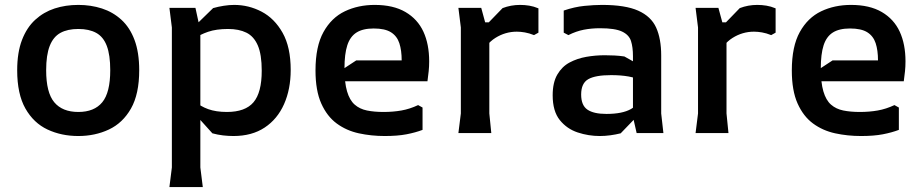

<svg xmlns="http://www.w3.org/2000/svg" viewBox="-20 -542 3755 782"><path d="M299 12Q230 12 173.5 -14.5Q117 -41 83.5 -100Q50 -159 50 -256Q50 -328 69.5 -379Q89 -430 123.5 -461.5Q158 -493 202.5 -507.5Q247 -522 299 -522Q350 -522 395 -507.5Q440 -493 474.5 -461.5Q509 -430 528 -379Q547 -328 547 -256Q547 -159 513.5 -100Q480 -41 423.5 -14.5Q367 12 299 12ZM299 -86Q364 -86 396.5 -125.5Q429 -165 429 -256Q429 -318 415 -355Q401 -392 372 -408Q343 -424 299 -424Q255 -424 226 -408Q197 -392 182.5 -355Q168 -318 168 -256Q168 -165 201 -125.5Q234 -86 299 -86Z M931 12Q910 12 888.5 9.5Q867 7 845 1L735 -121V-175Q751 -150 773.5 -129.5Q796 -109 828 -97.5Q860 -86 904 -86Q979 -86 1012.5 -125.5Q1046 -165 1046 -254Q1046 -320 1030 -357Q1014 -394 983.5 -409Q953 -424 909 -424Q861 -424 827.5 -412.5Q794 -401 770.5 -384Q747 -367 731 -349V-395L848 -509Q869 -515 891.5 -518.5Q914 -522 934 -522Q993 -522 1045.5 -494.5Q1098 -467 1131 -408.5Q1164 -350 1164 -257Q1164 -179 1137 -118Q1110 -57 1058 -22.5Q1006 12 931 12ZM670 220 680 140V-430L670 -510H776L796 -418V140L806 220Z M1265 -255Q1265 -353 1297.5 -411.5Q1330 -470 1384.5 -496Q1439 -522 1506 -522Q1582 -522 1631.5 -493Q1681 -464 1704.5 -413Q1728 -362 1728 -292Q1728 -271 1726 -252Q1724 -233 1721 -211H1341V-237L1431 -296H1616Q1616 -337 1606.5 -366Q1597 -395 1572.5 -410.5Q1548 -426 1502 -426Q1458 -426 1432 -409.5Q1406 -393 1394.5 -357.5Q1383 -322 1383 -263Q1383 -206 1393.5 -170Q1404 -134 1424.5 -116Q1445 -98 1474.5 -92Q1504 -86 1542 -86Q1581 -86 1615 -92Q1649 -98 1683 -114L1701 -104V-13Q1672 -2 1635.5 5Q1599 12 1547 12Q1492 12 1441.5 1Q1391 -10 1351.5 -39Q1312 -68 1288.5 -120.5Q1265 -173 1265 -255Z M1847 0 1857 -80V-430L1847 -510H1940L1956 -451H1973V-80L1981 0ZM1933 -306V-412L2027 -509Q2061 -522 2098 -522Q2117 -522 2135.5 -519Q2154 -516 2173 -508V-409L2155 -399Q2135 -407 2117.5 -410Q2100 -413 2085 -413Q2038 -413 1997.5 -387.5Q1957 -362 1933 -306Z M2573 0 2558 -66V-313Q2558 -350 2550 -375Q2542 -400 2513.5 -413.5Q2485 -427 2424 -427Q2389 -427 2358 -421Q2327 -415 2295 -399L2276 -409V-499Q2320 -514 2360 -518Q2400 -522 2432 -522Q2527 -522 2579.5 -498.5Q2632 -475 2652.5 -429.5Q2673 -384 2673 -316V-80L2682 0ZM2423 12Q2377 12 2333 -2.5Q2289 -17 2260 -53Q2231 -89 2231 -154Q2231 -206 2250 -238.5Q2269 -271 2300 -287.5Q2331 -304 2368 -310.5Q2405 -317 2443 -317Q2462 -317 2482.5 -316Q2503 -315 2523 -312L2598 -270V-211Q2571 -225 2540 -230.5Q2509 -236 2469 -236Q2405 -236 2376 -219.5Q2347 -203 2347 -157Q2347 -113 2372.5 -95.5Q2398 -78 2450 -78Q2515 -78 2550 -98Q2585 -118 2601 -146L2612 -107L2508 1Q2488 6 2466 9Q2444 12 2423 12Z M2813 0 2823 -80V-430L2813 -510H2906L2922 -451H2939V-80L2947 0ZM2899 -306V-412L2993 -509Q3027 -522 3064 -522Q3083 -522 3101.5 -519Q3120 -516 3139 -508V-409L3121 -399Q3101 -407 3083.5 -410Q3066 -413 3051 -413Q3004 -413 2963.5 -387.5Q2923 -362 2899 -306Z M3205 -255Q3205 -353 3237.5 -411.5Q3270 -470 3324.5 -496Q3379 -522 3446 -522Q3522 -522 3571.5 -493Q3621 -464 3644.5 -413Q3668 -362 3668 -292Q3668 -271 3666 -252Q3664 -233 3661 -211H3281V-237L3371 -296H3556Q3556 -337 3546.5 -366Q3537 -395 3512.5 -410.5Q3488 -426 3442 -426Q3398 -426 3372 -409.5Q3346 -393 3334.5 -357.5Q3323 -322 3323 -263Q3323 -206 3333.5 -170Q3344 -134 3364.5 -116Q3385 -98 3414.5 -92Q3444 -86 3482 -86Q3521 -86 3555 -92Q3589 -98 3623 -114L3641 -104V-13Q3612 -2 3575.5 5Q3539 12 3487 12Q3432 12 3381.5 1Q3331 -10 3291.5 -39Q3252 -68 3228.5 -120.5Q3205 -173 3205 -255Z"/></svg>

Font: AR One Sans SemiBold
Style: Regular
Weight: 600
Designer: Niteesh Yadav
Foundry: Niteesh Yadav
Version: Version 1.001;gftools[0.9.33]